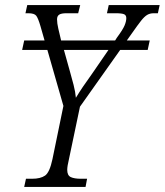

<svg xmlns="http://www.w3.org/2000/svg" viewBox="-20 -734 647 754"><path d="M75 0 82 -32H106Q139 -32 157 -44.5Q175 -57 186 -109L229 -318L166 -538H67L75 -575H155L139 -631Q130 -662 122.5 -672Q115 -682 91 -682H80L87 -714H295L287 -682H241Q221 -682 212.5 -676.5Q204 -671 204 -658Q204 -643 209 -621.5Q214 -600 220 -575H432L439 -586Q462 -617 469 -633.5Q476 -650 476 -663Q476 -674 467.5 -678Q459 -682 433 -682H400L407 -714H607L600 -682H584Q569 -682 558 -675.5Q547 -669 534 -652.5Q521 -636 500 -606L478 -575H568L560 -538H452L294 -315L251 -110Q244 -81 244 -67Q244 -45 258 -38.5Q272 -32 298 -32H322L316 0ZM255 -452Q262 -428 269 -400.5Q276 -373 278 -350Q290 -370 305.5 -393Q321 -416 342 -445L406 -538H231Z"/></svg>

Font: Noto Serif Condensed Light
Style: Italic
Weight: 300
Width: 3
Italic angle: -12°
Designer: Monotype Design Team
Foundry: Monotype Imaging Inc.
Version: Version 2.014; ttfautohint (v1.8.4.7-5d5b)